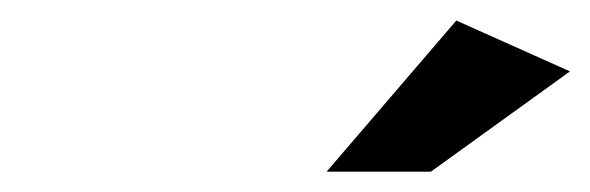

<svg xmlns="http://www.w3.org/2000/svg" viewBox="-20 -776 578 188"><path d="M299.8 -607.9 426.8 -755.9 538.1 -706.1 401.9 -607.9Z"/></svg>

Font: Trueno
Style: Italic
Weight: 400
Designer: Julieta Ulanovsky
Foundry: Julieta Ulanovsky
Version: Version 3.001b | FøM Fix